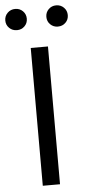

<svg xmlns="http://www.w3.org/2000/svg" viewBox="-71 -922 432 955"><g transform="rotate(-5 145.0 -444.0)"><path d="M43 -888.2Q65.4 -888.2 80.8 -872.8Q96.2 -857.4 96.2 -835Q96.2 -812.5 80.8 -797.4Q65.4 -782.2 43 -782.2Q20 -782.2 4.4 -797.4Q-11.2 -812.5 -11.2 -835Q-11.2 -857.4 4.4 -872.8Q20 -888.2 43 -888.2ZM247.1 -888.2Q270 -888.2 285.4 -872.8Q300.8 -857.4 300.8 -835Q300.8 -812.5 285.4 -797.4Q270 -782.2 247.1 -782.2Q224.6 -782.2 209.2 -797.4Q193.8 -812.5 193.8 -835Q193.8 -857.4 209.2 -872.8Q224.6 -888.2 247.1 -888.2ZM189 -688V0H103V-688Z"/></g></svg>

Font: Fira Sans Book
Style: Regular
Weight: 350
Designer: Carrois Corporate & Edenspiekermann AG
Foundry: Carrois Corporate GbR & Edenspiekermann AG
Version: Version 4.203;PS 004.203;hotconv 1.0.88;makeotf.lib2.5.64775